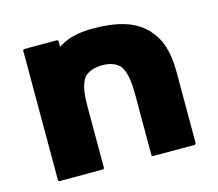

<svg xmlns="http://www.w3.org/2000/svg" viewBox="-83 -639 852 750"><g transform="rotate(-15 343.0 -264.0)"><path d="M251 3V-245C251 -301 257 -340 278 -365H279C295 -379 318 -387 348 -387C377 -387 398 -380 415 -365H416C436 -341 443 -302 443 -245V3L447 7H618L622 3V-287C622 -367 604 -425 566 -463L565 -465V-466L559 -471C515 -515 447 -535 348 -535C289 -535 247 -523 216 -504L208 -499V-523L204 -527H69L65 -523V3L69 7H247Z"/></g></svg>

Font: Hussar Woodtype
Style: Bd
Weight: 900
Foundry: Cannot Into Space Fonts
Version: Version 1.07